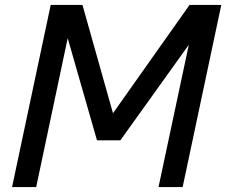

<svg xmlns="http://www.w3.org/2000/svg" viewBox="-20 -760 919 780"><path d="M29 0 186 -740H315L439 -300L750 -740H879L722 0H624L747 -578L469 -190H374L255 -605L127 0Z"/></svg>

Font: Be Vietnam Pro
Style: Italic
Weight: 400
Italic angle: -12°
Designer: Lam Bao, Tony Le, Vietanh Nguyen
Foundry: Yellow Type Foundry
Version: Version 1.002; ttfautohint (v1.8.3)